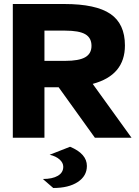

<svg xmlns="http://www.w3.org/2000/svg" viewBox="-20 -688 694 959"><path d="M330 45Q414 80 414 141Q414 191 368.5 221Q323 251 246 251L194 206Q242 206 269 190Q296 174 296 145Q296 125 277.5 108.5Q259 92 228 85ZM202 -384H306Q374 -384 405.5 -402Q437 -420 437 -459Q437 -499 406 -517Q375 -535 306 -535H202ZM604 -461Q604 -312 443 -269L637 0H454L273 -252H202V0H44V-668H301Q459 -668 531.5 -618.5Q604 -569 604 -461Z"/></svg>

Font: Atkinson Hyperlegible Pro
Style: Bold
Weight: 700
Designer: Elliott Scott, Megan Eiswerth, Linus Boman, Theodore Petrosky, Jacob Perez
Foundry: Braille Institute
Version: Version 1.5.1